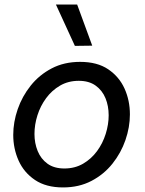

<svg xmlns="http://www.w3.org/2000/svg" viewBox="-20 -811 637 841"><path d="M308 -610 225 -791H318L384 -611ZM256 10Q182 10 133.5 -22.5Q85 -55 61.5 -107.5Q38 -160 38 -220Q38 -276 57.5 -332.5Q77 -389 114.5 -436Q152 -483 206.5 -511.5Q261 -540 331 -540Q406 -540 454 -507.5Q502 -475 525.5 -423Q549 -371 549 -310Q549 -254 529.5 -197.5Q510 -141 472.5 -94Q435 -47 380.5 -18.5Q326 10 256 10ZM262 -73Q308 -73 344 -94Q380 -115 405 -149Q430 -183 443 -224.5Q456 -266 456 -306Q456 -347 442 -381Q428 -415 399 -436Q370 -457 325 -457Q279 -457 243 -436Q207 -415 182 -381Q157 -347 144 -306Q131 -265 131 -224Q131 -184 145 -149.5Q159 -115 188 -94Q217 -73 262 -73Z"/></svg>

Font: Be Vietnam Pro
Style: Italic
Weight: 400
Italic angle: -12°
Designer: Lam Bao, Tony Le, Vietanh Nguyen
Foundry: Yellow Type Foundry
Version: Version 1.002; ttfautohint (v1.8.3)